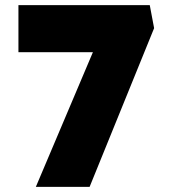

<svg xmlns="http://www.w3.org/2000/svg" viewBox="-20 -730 688 750"><path d="M120 0 392 -642 466 -526H52V-710H565L582 -620L330 0Z"/></svg>

Font: Lexend Giga Black
Style: Regular
Weight: 900
Designer: Bonnie Shaver-Troup, Thomas Jockin
Foundry: Lexend
Version: Version 1.007